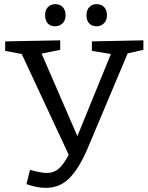

<svg xmlns="http://www.w3.org/2000/svg" viewBox="-20 -894 717 928"><path d="M673 -699V-653L597 -636L405 -180Q363 -81 316 -33.5Q269 14 202 14Q159 14 108 -4L125 -73Q180 -58 205 -58Q240 -58 264.5 -79.5Q289 -101 312 -146L85 -633L5 -648V-694L271 -699V-653L181 -635L354 -236L516 -633L424 -648V-694ZM198 -822Q198 -846 212 -860Q226 -874 247 -874Q270 -874 283.5 -859.5Q297 -845 297 -820Q297 -796 282.5 -781.5Q268 -767 247 -767Q223 -767 210.5 -781.5Q198 -796 198 -822ZM398 -820Q398 -845 411.5 -859.5Q425 -874 447 -874Q470 -874 483.5 -859.5Q497 -845 497 -820Q497 -796 482.5 -781.5Q468 -767 447 -767Q424 -767 411 -781Q398 -795 398 -820Z"/></svg>

Font: Bitter Pro
Style: Regular
Weight: 400
Designer: Sol Matas, and Bitter project Authors
Foundry: Sol Matas
Version: Version 1.010